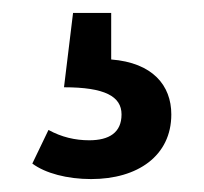

<svg xmlns="http://www.w3.org/2000/svg" viewBox="-20 -36 315 297"><path d="M152 -16H93L79 99C142 99 168 113 168 141C168 169 149 181 118 181C96 181 75 176 55 165L30 217C50 232 84 241 121 241C193 241 245 205 245 141C245 96 216 61 152 56Z"/></svg>

Font: Fira Sans
Style: Regular
Weight: 400
Designer: Carrois Corporate & Edenspiekermann AG
Foundry: Carrois Corporate GbR & Edenspiekermann AG
Version: Version 4.203